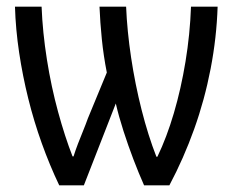

<svg xmlns="http://www.w3.org/2000/svg" viewBox="-20 -557 704 577"><path d="M634 -537Q631 -444 613 -350.5Q595 -257 563.5 -169Q532 -81 489 0H413Q397 -36 381 -78Q365 -120 351 -163.5Q337 -207 328 -246L232 0H158Q129 -61 105.5 -126.5Q82 -192 65 -260.5Q48 -329 37.5 -399Q27 -469 25 -537H105Q108 -460 121 -378Q134 -296 154.5 -221Q175 -146 198 -87H201Q207 -106 214.5 -125.5Q222 -145 230 -164.5Q238 -184 244 -201L301 -339Q291 -390 286 -439.5Q281 -489 279 -537H359Q362 -464 374 -384Q386 -304 405.5 -227Q425 -150 450 -86H453Q481 -144 502.5 -217Q524 -290 537.5 -372Q551 -454 554 -537Z"/></svg>

Font: Noto Sans Display Condensed
Style: Regular
Weight: 400
Width: 3
Designer: Monotype Design Team
Foundry: Monotype Imaging Inc.
Version: Version 2.003